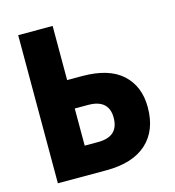

<svg xmlns="http://www.w3.org/2000/svg" viewBox="-107 -804 813 894"><g transform="rotate(-15 300.0 -357.0)"><path d="M62 0H297Q423 0 490.5 -61Q558 -122 558 -234Q558 -335 493.5 -394Q429 -453 300 -453H228V-714H62ZM228 -137V-316H292Q392 -316 392 -228Q392 -137 293 -137Z"/></g></svg>

Font: Noto Sans Mono Extra
Style: Regular
Weight: 800
Designer: Monotype Design Team
Foundry: Monotype Imaging Inc.
Version: Version 1.900